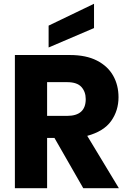

<svg xmlns="http://www.w3.org/2000/svg" viewBox="-20 -999 676 1019"><path d="M59 0ZM59 0ZM611 0H422L269 -267H230V0H59V-707H351Q437 -707 494.5 -677.5Q552 -648 580.5 -597.5Q609 -547 609 -483Q609 -412 570 -357Q531 -302 443 -278ZM336 -384Q435 -384 435 -473Q435 -512 412 -537.5Q389 -563 336 -563H230V-384ZM238 -747V-863L479 -979V-850Z"/></svg>

Font: Ulagadi Sans
Style: Bold
Weight: 700
Designer: Ninad Kale (Devanagari), Jonny Pinhorn (Latin)
Foundry: Indian Type Foundry
Version: Version 3.01;March 29, 2020;FontCreator 12.0.0.2522 64-bit; 